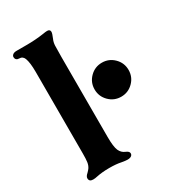

<svg xmlns="http://www.w3.org/2000/svg" viewBox="-185 -857 872 969"><g transform="rotate(-30 250.5 -373.0)"><path d="M47 -10Q47 -16 51 -22Q55 -28 61 -33Q71 -43 76 -50Q85 -63 87.5 -80.5Q90 -98 90 -130V-606Q90 -659 80 -686Q76 -696 69 -701Q62 -706 50 -706Q41 -706 35.5 -711.5Q30 -717 30 -726Q30 -734 37.5 -740Q45 -746 60 -746H118Q170 -746 217 -753Q234 -756 243 -756Q260 -756 260 -741Q260 -732 249 -706Q242 -691 241 -671.5Q240 -652 240 -606V-140Q240 -83 250 -60Q260 -38 280 -30Q300 -22 300 -10Q300 -1 292.5 4.5Q285 10 270 10Q259 10 237 6Q209 0 169 0Q127 0 94 7Q82 10 70 10Q47 10 47 -10ZM402 -479Q443 -479 472 -450Q501 -421 501 -380Q501 -339 472 -310Q443 -281 402 -281Q361 -281 332 -310Q303 -339 303 -380Q303 -421 332 -450Q361 -479 402 -479Z"/></g></svg>

Font: Raigarh
Style: Bold
Weight: 700
Designer: jaikishan Patel
Foundry: MagicType
Version: Version 1.000